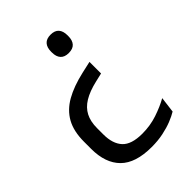

<svg xmlns="http://www.w3.org/2000/svg" viewBox="-196 -587 838 838"><g transform="rotate(-45 223.0 -168.5)"><path d="M254.4 -281.6 307.8 -293.6V-222.1L267.9 -212.8Q218.4 -201.3 187.2 -182.4Q156 -163.5 141.4 -135Q126.7 -106.6 126.7 -65.2V-26.6Q126.7 30.5 154.7 60.9Q182.7 91.3 249.5 91.3Q298.3 91.3 342.2 76.7Q386.2 62 420.4 42.8L411.1 116.3Q394 126.8 368 137.3Q342.1 147.7 309.1 154.6Q276.1 161.5 237.2 161.5Q138 161.5 91.2 114.6Q44.5 67.8 44.5 -19.8V-64Q44.5 -128.1 68 -170.5Q91.4 -212.8 138.2 -239.4Q184.9 -265.9 254.4 -281.6ZM271.5 -497.8Q297.3 -497.8 309.7 -483.7Q322.1 -469.7 322.1 -443.4V-438.4Q322.1 -412.6 309.7 -398.6Q297.3 -384.6 271.5 -384.6Q246 -384.6 233.4 -398.6Q220.8 -412.6 220.8 -438.4V-443.4Q220.8 -469.7 233.4 -483.7Q246 -497.8 271.5 -497.8Z"/></g></svg>

Font: Anek Kannada Medium
Style: Regular
Weight: 500
Designer: Vaishnavi Murthy, Maithili Shingre (Kannada) & Yesha Goshar (Latin)
Foundry: Ek Type
Version: Version 1.003